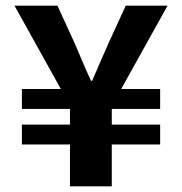

<svg xmlns="http://www.w3.org/2000/svg" viewBox="-20 -655 640 675"><path d="M226 0V-147H57V-217H226V-272H57V-342H194L31 -635H182L243 -502Q257 -469 271 -436Q285 -403 300 -371H304Q318 -404 332.5 -437Q347 -470 361 -502L422 -635H569L406 -342H543V-272H373V-217H543V-147H373V0Z"/></svg>

Font: Source Code Pro
Style: Bold
Weight: 700
Monospace: yes
Designer: Paul D. Hunt, Teo Tuominen
Foundry: Adobe Systems Incorporated
Version: Version 2.030;PS 1.000;hotconv 16.6.51;makeotf.lib2.5.65220